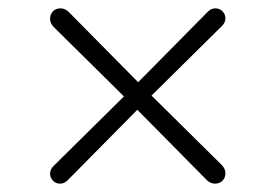

<svg xmlns="http://www.w3.org/2000/svg" viewBox="-20 -582 660 460"><path d="M512 -520 343 -353 511 -187Q520 -178 520 -167Q520 -156 513 -149Q506 -142 495 -142Q484 -142 475 -151L309 -319L142 -150Q134 -142 124 -142Q114 -142 107 -149Q100 -156 100 -166Q100 -176 108 -184L277 -351L109 -517Q100 -526 100 -537Q100 -548 107 -555Q114 -562 125 -562Q136 -562 145 -553L311 -385L478 -554Q486 -562 496 -562Q506 -562 513 -555Q520 -548 520 -538Q520 -528 512 -520Z"/></svg>

Font: Quicksand
Style: Light Italic
Weight: 300
Italic angle: -12°
Designer: Andrew Paglinawan
Foundry: Andrew Paglinawan
Version: 1.002